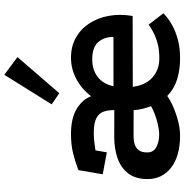

<svg xmlns="http://www.w3.org/2000/svg" viewBox="-4 -786 811 842"><g transform="rotate(-90 401.0 -364.5)"><path d="M76.5 -425.8Q113.2 -439.8 150.5 -449Q187.8 -458.2 235 -458.2Q303.5 -458.2 344.8 -433.4Q386 -408.5 400.5 -369.8Q432.8 -412.2 476.9 -435.2Q521 -458.2 569.2 -458.2Q618 -458.2 656.1 -437.4Q694.2 -416.5 719 -379.1Q743.8 -341.8 752.9 -292.6Q762 -243.5 752.5 -187.8L441.8 -187.2Q448.8 -131.5 482.6 -101.1Q516.5 -70.8 567 -70.8Q607 -70.8 636.2 -79.5Q665.5 -88.2 684.8 -99.1Q704 -110 714.5 -117.5L764 -53.2Q763.2 -51.8 750.8 -40.6Q738.2 -29.5 713.9 -15.4Q689.5 -1.2 652.5 9.5Q615.5 20.2 566 20.2Q517 20.2 475.6 7.6Q434.2 -5 401.5 -36Q383 -22.5 353.1 -9.5Q323.2 3.5 290.1 11.9Q257 20.2 228 20.2Q139 20.2 88.2 -18.5Q37.5 -57.2 37.2 -121.8Q37 -174.5 61.8 -206.9Q86.5 -239.2 128.2 -253.9Q170 -268.5 221.2 -268.5L339.8 -268.2Q339.8 -294 333.2 -314.4Q326.8 -334.8 305.1 -346.5Q283.5 -358.2 239.5 -358.2Q220.5 -358.2 201.6 -356.1Q182.8 -354 163 -350.8L154.5 -301L58.2 -319ZM224.2 -183.8Q205.8 -183.8 189.8 -178.9Q173.8 -174 163.9 -161Q154 -148 154 -123.5Q154 -96.5 177.4 -84Q200.8 -71.5 232 -71.5Q253.5 -71.5 278.1 -77.4Q302.8 -83.2 323.8 -91.5Q344.8 -99.8 356.8 -107Q350.5 -124.5 345.5 -143.8Q340.5 -163 339.5 -183.5ZM660.8 -272Q660.5 -313.2 637.6 -339.1Q614.8 -365 561.8 -365Q516.2 -365 485.1 -341Q454 -317 444.2 -271.8ZM494.5 -750.5 572.2 -693 413.8 -509.5 364.8 -542.8Z"/></g></svg>

Font: Podkova VF Beta
Style: Regular
Weight: 400
Designer: Ilya Yudin
Foundry: Cyreal (www.cyreal.org)
Version: Version 2.100